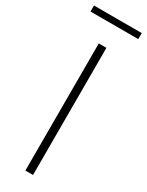

<svg xmlns="http://www.w3.org/2000/svg" viewBox="-256 -931 742 968"><g transform="rotate(30 115.0 -447.0)"><path d="M92.5 0V-740H137V0ZM-24 -858.5V-893.5H254V-858.5Z"/></g></svg>

Font: Encode Sans ExtraLight
Style: Regular
Weight: 275
Designer: Multiple Designers
Foundry: Impallari Type
Version: Version 2.000